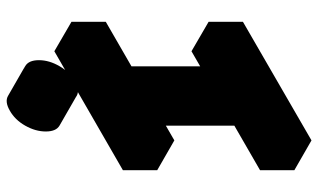

<svg xmlns="http://www.w3.org/2000/svg" viewBox="-204 -674 929 560"><g transform="rotate(-90 260.0 -394.5)"><path d="M260 -125V-425L130 -350V-450L476 -650V-550L346 -475V-175L476 -250V-150L130 50V-50ZM303 -640Q277 -625 259.5 -635Q242 -645 242 -675Q242 -705 259.5 -735Q277 -765 303 -780Q329 -795 346.5 -785Q364 -775 364 -745Q364 -715 346.5 -685Q329 -655 303 -640ZM260 -125 130 -50 43 -100 173 -175ZM130 -50V50L43 0V-100ZM476 -250 346 -175 260 -225 390 -300ZM260 -425V-125L173 -175V-475ZM476 -650 130 -450 43 -500 390 -700ZM130 -450V-350L43 -400V-500ZM347 -785Q329 -795 303 -780Q277 -765 259.5 -735Q242 -705 242 -675Q242 -645 260 -635L173 -685Q156 -695 156 -725Q156 -755 173 -785Q190 -815 217 -830Q243 -845 260 -835Z"/></g></svg>

Font: Nabla
Style: Regular
Weight: 400
Designer: Arthur Reinders Folmer
Foundry: Typearture
Version: Version 1.002